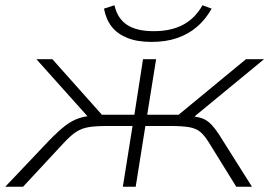

<svg xmlns="http://www.w3.org/2000/svg" viewBox="-51 -713 1032 733"><path d="M-31 0 136 -176Q172 -213 198 -233Q224 -253 251.5 -262Q279 -271 320 -273L293 -258L88 -487H149L338 -275H462L495 -487H545L511 -275H631L888 -487H957L679 -258L660 -272Q694 -269 715.5 -263Q737 -257 755.5 -238Q774 -219 800 -176L911 0H851L747 -168Q729 -197 713 -210Q697 -223 671 -227.5Q645 -232 599 -232H504L467 0H418L455 -232H358Q313 -232 287 -227.5Q261 -223 240.5 -210Q220 -197 193 -168L37 0ZM528 -553Q473 -553 435.5 -568Q398 -583 376 -610.5Q354 -638 346 -680L386 -693Q397 -643 433.5 -618.5Q470 -594 536 -594Q602 -594 648 -618.5Q694 -643 722 -693L757 -680Q734 -639 701.5 -611Q669 -583 626 -568Q583 -553 528 -553Z"/></svg>

Font: Nunito Sans 10pt Expanded ExtraLight
Style: Italic
Weight: 250
Width: 7
Italic angle: -9°
Designer: Vernon Adams
Foundry: Vernon Adams
Version: Version 3.101;gftools[0.9.27]